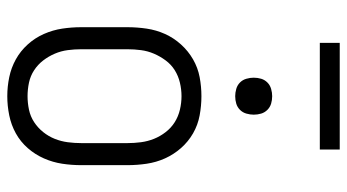

<svg xmlns="http://www.w3.org/2000/svg" viewBox="-238 -730 975 540"><g transform="rotate(90 250.0 -459.5)"><path d="M250 8Q277 8 304 2.5Q331 -3 354.5 -16Q378 -29 396 -49.5Q414 -70 425 -95Q436 -120 440 -146.5Q444 -173 444 -200V-330Q444 -357 440 -384Q436 -411 425 -435.5Q414 -460 396 -480.5Q378 -501 354.5 -514.5Q331 -528 304 -533Q277 -538 250 -538Q223 -538 196.5 -533Q170 -528 146.5 -514.5Q123 -501 104.5 -480.5Q86 -460 75 -435.5Q64 -411 60 -384Q56 -357 56 -330V-200Q56 -173 60 -146.5Q64 -120 75 -95Q86 -70 104.5 -49.5Q123 -29 146.5 -16Q170 -3 196.5 2.5Q223 8 250 8ZM250 -49Q231 -49 212 -53Q193 -57 177 -67.5Q161 -78 149.5 -93Q138 -108 130.5 -125.5Q123 -143 120.5 -162Q118 -181 118 -200V-330Q118 -349 120.5 -368Q123 -387 130.5 -404.5Q138 -422 149.5 -437.5Q161 -453 177 -463Q193 -473 212 -477.5Q231 -482 250 -482Q269 -482 288 -477.5Q307 -473 323 -463Q339 -453 351 -437.5Q363 -422 370 -404.5Q377 -387 379.5 -368Q382 -349 382 -330V-200Q382 -181 379.5 -162Q377 -143 370 -125.5Q363 -108 351 -93Q339 -78 323 -67.5Q307 -57 288 -53Q269 -49 250 -49ZM250 -633Q261 -633 271 -636Q281 -639 288.5 -646.5Q296 -654 299 -664.5Q302 -675 302 -685Q302 -696 299 -706Q296 -716 288.5 -723.5Q281 -731 271 -734Q261 -737 250 -737Q240 -737 229.5 -734Q219 -731 211.5 -723.5Q204 -716 201 -706Q198 -696 198 -685Q198 -675 201 -664.5Q204 -654 211.5 -646.5Q219 -639 229.5 -636Q240 -633 250 -633ZM400 -871V-927H100V-871Z"/></g></svg>

Font: Iosevka SS09 Light
Style: Regular
Weight: 300
Monospace: yes
Designer: Belleve Invis
Foundry: Belleve Invis
Version: Version 5.2.1; ttfautohint (v1.8.3)